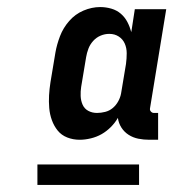

<svg xmlns="http://www.w3.org/2000/svg" viewBox="-20 -713 540 544"><path d="M206 -317Q187 -317 170.5 -323.5Q154 -330 143.5 -343Q133 -356 127 -372.5Q121 -389 119.5 -407Q118 -425 119 -443Q120 -461 123 -480L137 -564Q141 -587 150 -610.5Q159 -634 176 -653.5Q193 -673 216.5 -683Q240 -693 264 -693Q280 -693 295.5 -688.5Q311 -684 322.5 -674Q334 -664 341 -650.5Q348 -637 352 -622L362 -687H451L405 -406Q404 -401 407.5 -397Q411 -393 416 -393H428V-317H403Q387 -317 372 -320Q357 -323 344.5 -331Q332 -339 324 -351.5Q316 -364 314 -379Q306 -365 294 -353Q282 -341 268 -333Q254 -325 237.5 -321Q221 -317 206 -317ZM255 -393Q266 -393 278 -396Q290 -399 299.5 -407Q309 -415 315 -426Q321 -437 323 -448L337 -532Q339 -547 339 -562Q339 -577 333.5 -589.5Q328 -602 316.5 -609.5Q305 -617 290 -617H289Q277 -617 265 -612Q253 -607 244 -597Q235 -587 230.5 -575Q226 -563 224 -551L210 -467Q208 -454 208.5 -441Q209 -428 214 -416.5Q219 -405 230 -399Q241 -393 255 -393ZM86 -189V-247H374V-189Z"/></svg>

Font: Iosevka Web
Style: Bold Italic
Weight: 700
Italic angle: -9°
Monospace: yes
Designer: Belleve Invis
Foundry: Belleve Invis
Version: Version 28.0.3; ttfautohint (v1.8.3)